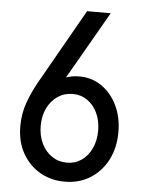

<svg xmlns="http://www.w3.org/2000/svg" viewBox="-52 -763 615 813"><g transform="rotate(5 255.0 -356.0)"><path d="M252.9 7.8Q194.8 7.8 147.9 -19.3Q101.1 -46.4 73.5 -95.5Q45.9 -144.5 45.9 -210.9Q45.9 -263.2 62.7 -310.3Q79.6 -357.4 104.5 -401.4L285.2 -719.7H385.7L205.1 -405.3L181.6 -408.2Q193.4 -422.4 218.5 -431.6Q243.7 -440.9 271.5 -441.4Q325.7 -443.4 368.9 -414.8Q412.1 -386.2 437 -335.7Q461.9 -285.2 461.9 -220.7Q461.9 -154.3 435.3 -102.8Q408.7 -51.3 361.6 -21.7Q314.5 7.8 252.9 7.8ZM255.9 -73.2Q290.5 -73.2 317.6 -92Q344.7 -110.8 360.4 -144Q376 -177.2 376 -219.7Q376 -261.7 360.4 -294.7Q344.7 -327.6 317.6 -346.4Q290.5 -365.2 255.9 -365.2Q220.2 -365.2 192.1 -346.4Q164.1 -327.6 147.9 -294.7Q131.8 -261.7 131.8 -219.7Q131.8 -177.2 147.9 -144Q164.1 -110.8 192.1 -92Q220.2 -73.2 255.9 -73.2Z"/></g></svg>

Font: Reddit Sans Condensed
Style: Regular
Weight: 400
Designer: Stephen Hutchings
Foundry: Reddit
Version: Version 1.014